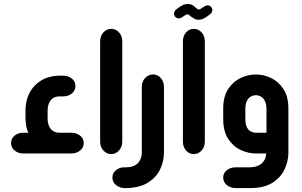

<svg xmlns="http://www.w3.org/2000/svg" viewBox="-20 -777 1528 972"><path d="M124 -105Q115 -122 112 -143Q109 -164 109 -180V-216Q109 -268 129.5 -307Q150 -346 187.5 -369Q225 -392 276 -394H299Q326 -394 344 -379Q362 -364 362 -342Q362 -319 344 -304Q326 -289 300 -289H282Q261 -289 247.5 -279.5Q234 -270 227.5 -253.5Q221 -237 221 -215V-179Q221 -157 227.5 -140.5Q234 -124 247.5 -114.5Q261 -105 282 -105H341Q367 -105 385.5 -90.5Q404 -76 404 -53Q404 -30 385.5 -15Q367 0 341 0H99Q72 0 54 -15Q36 -30 36 -53Q36 -76 54 -90.5Q72 -105 97 -105Z M487 -568Q487 -595 503.5 -613Q520 -631 543 -631Q566 -631 582.5 -613Q599 -595 599 -568V-60Q599 -33 582.5 -15Q566 3 543 3Q520 3 503.5 -15Q487 -33 487 -60Z M623 175H612Q586 175 567.5 160Q549 145 549 122Q549 100 566.5 85Q584 70 609 70H616Q642 70 658 62.5Q674 55 682.5 44Q691 33 694.5 20Q698 7 698 -5V-337Q698 -364 714.5 -382Q731 -400 755 -400Q778 -400 794 -382Q810 -364 810 -337V-5Q810 40 790.5 80.5Q771 121 730 147Q689 173 623 175Z M987 -677Q973 -677 962.5 -683Q952 -689 939 -699Q936 -703 934 -704Q932 -705 928 -705Q926 -705 922.5 -703Q919 -701 916 -699L902 -690Q899 -687 894 -685.5Q889 -684 885 -684Q874 -684 867.5 -691.5Q861 -699 861 -708Q861 -713 864 -719.5Q867 -726 874 -731L887 -740Q898 -748 908.5 -752.5Q919 -757 929 -757Q944 -757 953.5 -751.5Q963 -746 976 -734Q982 -729 987 -729Q991 -729 994 -731Q997 -733 1000 -735L1014 -744Q1023 -750 1031 -750Q1041 -750 1048 -742.5Q1055 -735 1055 -726Q1055 -721 1052 -714.5Q1049 -708 1042 -704L1029 -694Q1018 -686 1007.5 -681.5Q997 -677 987 -677ZM906 -568Q906 -595 922 -613Q938 -631 961 -631Q984 -631 1000.5 -613Q1017 -595 1017 -568V-60Q1017 -33 1000.5 -15Q984 3 961 3Q938 3 922 -15Q906 -33 906 -60Z M1328 0H1275Q1237 0 1199 -17.5Q1161 -35 1135.5 -73.5Q1110 -112 1110 -174V-226Q1110 -289 1135.5 -327Q1161 -365 1199 -382.5Q1237 -400 1275 -400Q1314 -400 1351.5 -382.5Q1389 -365 1414.5 -327Q1440 -289 1440 -226V-5Q1440 40 1420 81.5Q1400 123 1358 149Q1316 175 1248 175H1173Q1147 175 1128.5 160Q1110 145 1110 122Q1110 99 1128.5 84.5Q1147 70 1173 70H1239Q1264 70 1280 64.5Q1296 59 1305.5 50Q1315 41 1320 31Q1325 21 1326 11ZM1329 -105V-223Q1329 -251 1320.5 -266.5Q1312 -282 1300 -288.5Q1288 -295 1276 -295Q1263 -295 1250.5 -288.5Q1238 -282 1230 -266.5Q1222 -251 1222 -223V-176Q1222 -148 1230 -132.5Q1238 -117 1250.5 -111Q1263 -105 1276 -105Z"/></svg>

Font: Beiruti
Style: Bold
Weight: 700
Designer: Arlette Boutros
Foundry: Boutros
Version: Version 1.41